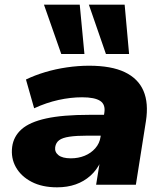

<svg xmlns="http://www.w3.org/2000/svg" viewBox="-20 -790 705 821"><path d="M224 11Q160 11 115 -12.5Q70 -36 48 -75Q26 -114 32 -162Q38 -207 72.5 -237.5Q107 -268 177.5 -283.5Q248 -299 362 -299H445L431 -210H356Q307 -210 277 -205.5Q247 -201 233 -190.5Q219 -180 216 -161Q213 -140 230 -126.5Q247 -113 283 -113Q315 -113 342 -124Q369 -135 387.5 -156Q406 -177 410 -205L426 -307Q432 -343 408.5 -358.5Q385 -374 331 -374Q282 -374 230 -362.5Q178 -351 126 -327L91 -450Q128 -468 173 -481.5Q218 -495 266.5 -502Q315 -509 361 -509Q456 -509 513.5 -481.5Q571 -454 593.5 -401.5Q616 -349 604 -272L561 0H391L407 -99H411Q394 -63 366.5 -38.5Q339 -14 303.5 -1.5Q268 11 224 11ZM433 -559 360 -770H513L532 -559ZM242 -559 168 -770H321L341 -559Z"/></svg>

Font: Nunito Sans 10pt SemiExpanded Black
Style: Italic
Weight: 900
Width: 6
Italic angle: -9°
Designer: Vernon Adams
Foundry: Vernon Adams
Version: Version 3.101;gftools[0.9.27]